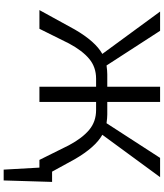

<svg xmlns="http://www.w3.org/2000/svg" viewBox="57 -755 893 1047"><g transform="rotate(90 503.5 -231.5)"><path d="M916 -69H972L964 195H905L894 0H852L772 -161Q733 -234 688 -271.5Q643 -309 580 -309H536V0H453V-309H409Q346 -309 301 -271.5Q256 -234 217 -161L137 0H35L141 -193Q206 -305 274 -343L43 -658H148L337 -366Q367 -370 385 -370H453V-658H536V-370H604Q622 -370 652 -366L841 -658H946L715 -343Q783 -305 848 -193Z"/></g></svg>

Font: EauTestText Medium
Style: Regular
Weight: 500
Designer: Christian Thalmann (Catharsis Fonts)
Version: Version 0.001;PS 000.001;hotconv 1.0.88;makeotf.lib2.5.64775